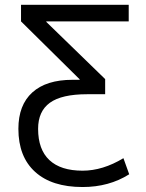

<svg xmlns="http://www.w3.org/2000/svg" viewBox="-20 -750 595 780"><path d="M502.9 -663.1H168V-661.1L407.2 -428.7V-367.2H334Q230.5 -367.2 182.6 -332.5Q134.8 -297.9 134.8 -226.6Q134.8 -142.6 180.7 -99.6Q226.6 -56.6 315.4 -56.6Q397.5 -56.6 481.4 -107.4L504.9 -42Q422.9 9.8 315.4 9.8Q190.4 9.8 122.6 -51.8Q54.7 -113.3 54.7 -226.6Q54.7 -323.2 111.3 -374.5Q168 -425.8 274.4 -425.8H303.7V-427.7L65.4 -663.1V-730.5H502.9Z"/></svg>

Font: Gen Shin Gothic Normal
Style: Regular
Weight: 300
Designer: [Source Han Sans]
Ryoko NISHIZUKA  (kana & ideographs); Paul D. Hunt (Latin, Greek & Cyrillic); Wenlong ZHANG  (bopomofo
Version: Version 1.002.20150607